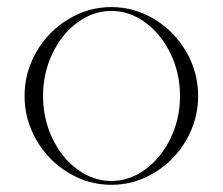

<svg xmlns="http://www.w3.org/2000/svg" viewBox="-20 -513 624 538"><path d="M197 -38.3Q241.2 -5.9 292 -5.9Q342.8 -5.9 387.2 -38.3Q431.6 -70.8 458 -125.7Q484.4 -180.7 484.4 -244.1Q484.4 -307.6 458 -362.5Q431.6 -417.5 387.2 -450Q342.8 -482.4 292 -482.4Q241.2 -482.4 197 -450Q152.8 -417.5 126.7 -362.5Q100.6 -307.6 100.6 -244.1Q100.6 -180.7 126.7 -125.7Q152.8 -70.8 197 -38.3ZM82 -120.6Q48.8 -178.2 48.8 -244.1Q48.8 -310.1 82 -367.7Q115.2 -425.3 171.4 -459.2Q227.5 -493.2 292 -493.2Q356.4 -493.2 412.6 -459.2Q468.8 -425.3 502 -367.7Q535.2 -310.1 535.2 -244.1Q535.2 -178.2 502 -120.6Q468.8 -63 412.6 -29.1Q356.4 4.9 292 4.9Q227.5 4.9 171.4 -29.1Q115.2 -63 82 -120.6Z"/></svg>

Font: Elaris
Style: Regular
Weight: 500
Version: Version 1.0